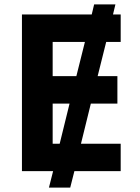

<svg xmlns="http://www.w3.org/2000/svg" viewBox="-20 -780 640 875"><path d="M220 -433V-589H367L328 -433ZM220 -125V-308H297L252 -125ZM530 0V-125H349L394 -308H515V-433H425L464 -589H530V-714H495L506 -760H409L398 -714H80V0H222L203 75H300L319 0Z"/></svg>

Font: Noto Sans Mono UI
Style: Bold
Weight: 700
Designer: Monotype Design team
Foundry: Monotype Imaging Inc.
Version: 1.000